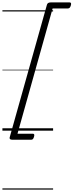

<svg xmlns="http://www.w3.org/2000/svg" viewBox="-20 -1083 609 1591"><path d="M567 -1038Q563 -1024 557 -1018.5Q551 -1013 543 -1013H416L125 25H252Q260 25 263 30.5Q266 36 262 50Q258 64 252.5 69.5Q247 75 238 75H83Q56 75 60 56L369 -1044Q374 -1063 401 -1063H557Q565 -1063 568 -1057.5Q571 -1052 567 -1038ZM0 478H420V488H0ZM0 -20H420V0H0ZM0 -505H420V-500H0ZM0 -998H420V-988H0Z"/></svg>

Font: Playwrite AU SA Guides
Style: Regular
Weight: 400
Designer: Veronika Burian, José Scaglione
Foundry: TypeTogether
Version: Version 1.003